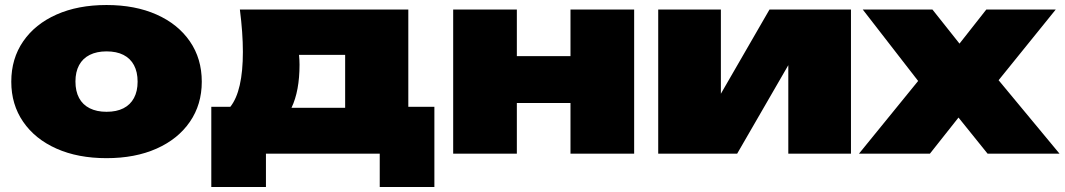

<svg xmlns="http://www.w3.org/2000/svg" viewBox="-20 -613 4247 766"><path d="M405 18Q291 18 205.5 -20Q120 -58 72.5 -127Q25 -196 25 -287Q25 -379 72.5 -448Q120 -517 205.5 -555Q291 -593 405 -593Q519 -593 604.5 -555Q690 -517 737.5 -448Q785 -379 785 -287Q785 -196 737.5 -127Q690 -58 604.5 -20Q519 18 405 18ZM405 -167Q445 -167 472.5 -181Q500 -195 514.5 -222Q529 -249 529 -287Q529 -326 514.5 -353Q500 -380 472.5 -394Q445 -408 405 -408Q366 -408 338 -394Q310 -380 295.5 -353Q281 -326 281 -288Q281 -249 295.5 -222Q310 -195 338 -181Q366 -167 405 -167Z M1713 -187V133H1495V0H1041V133H823V-187H899Q949 -250 949 -406Q949 -444 946 -486Q943 -528 937 -575H1609V-187ZM1173 -394Q1175 -373 1175 -355Q1175 -250 1143 -183H1357V-394Z M1788 -575H2042V-389H2256V-575H2510V0H2256V-202H2042V0H1788Z M2606 0V-575H2856V-239L3050 -575H3375V0H3125V-353L2921 0Z M3407 0 3643 -290 3422 -575H3700L3808 -439L3915 -575H4192L3964 -293L4207 0H3920L3804 -144L3690 0Z"/></svg>

Font: Bounded
Style: Regular
Weight: 900
Designer: Vlad Churkin
Version: Version 1.0